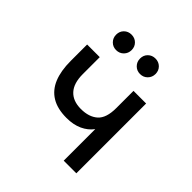

<svg xmlns="http://www.w3.org/2000/svg" viewBox="-189 -852 994 994"><g transform="rotate(45 308.0 -355.0)"><path d="M426.5 0V-231Q404 -200.5 367 -183.5Q330 -166.5 280.5 -166.5Q213.5 -166.5 170.8 -192.5Q128 -218.5 107.5 -268.5Q87 -318.5 87 -391V-511H179.5V-387Q179.5 -319.5 210.8 -285.8Q242 -252 300 -252Q359 -252 392.8 -282Q426.5 -312 426.5 -385V-511H519V0ZM213.5 -596.5Q189.5 -596.5 173.2 -613Q157 -629.5 157 -653.5Q157 -678 173.2 -694Q189.5 -710 213.5 -710Q238 -710 254.2 -694Q270.5 -678 270.5 -653.5Q270.5 -629.5 254.2 -613Q238 -596.5 213.5 -596.5ZM388.5 -596.5Q364.5 -596.5 348.2 -613Q332 -629.5 332 -653.5Q332 -678 348.2 -694Q364.5 -710 388.5 -710Q413 -710 429.2 -694Q445.5 -678 445.5 -653.5Q445.5 -629.5 429.2 -613Q413 -596.5 388.5 -596.5Z"/></g></svg>

Font: Overpass Mono Medium
Style: Regular
Weight: 500
Monospace: yes
Designer: Delve Withrington, Dave Bailey
Foundry: Delve Fonts LLC
Version: Version 4.000